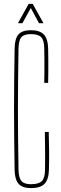

<svg xmlns="http://www.w3.org/2000/svg" viewBox="-20 -959 314 985"><path d="M139 6Q95 6 75.5 -15.8Q56 -37.5 55 -87Q53.5 -173.5 52.8 -250Q52 -326.5 52 -399.5Q52 -472.5 52.8 -548.8Q53.5 -625 55 -711Q56 -761.5 75.2 -782.8Q94.5 -804 138 -804Q184 -804 204.8 -782.2Q225.5 -760.5 227 -711Q227.5 -690.5 227.8 -656.5Q228 -622.5 227.8 -588.5Q227.5 -554.5 227 -534H207Q207.5 -563.5 207.8 -593Q208 -622.5 207.8 -652Q207.5 -681.5 207 -711Q206.5 -752.5 191.5 -768.2Q176.5 -784 138 -784Q103.5 -784 89.8 -768.2Q76 -752.5 75 -711Q73.5 -625 72.8 -548.8Q72 -472.5 72 -399.5Q72 -326.5 72.8 -250Q73.5 -173.5 75 -87Q76 -46.5 90 -30.2Q104 -14 139 -14Q179 -14 194.8 -30.2Q210.5 -46.5 211 -87Q211.5 -119.5 211.5 -152Q211.5 -184.5 211 -217Q210.5 -249.5 210 -282H230Q231.5 -229.5 232 -184.5Q232.5 -139.5 231 -87Q229.5 -37.5 208.2 -15.8Q187 6 139 6ZM72 -840 127 -939H148L203 -840H180L138 -918L95 -840Z"/></svg>

Font: Big Shoulders Display Thin Thin
Style: Regular
Weight: 250
Version: Version 2.002